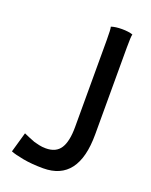

<svg xmlns="http://www.w3.org/2000/svg" viewBox="-119 -668 577 735"><g transform="rotate(20 170.0 -300.0)"><path d="M13.7 -18.1 37.1 -100.1Q42.5 -97.7 58.6 -90.8Q74.7 -84 82 -81.5Q89.4 -79.1 103 -76.2Q116.7 -73.2 130.9 -73.2Q172.9 -73.2 190.9 -101.6Q209 -129.9 209 -188V-542Q209 -587.4 206.1 -596.2Q223.6 -602.1 250 -602.1Q276.4 -602.1 293.9 -596.2Q291 -587.4 291 -542V-188Q291 2 147.9 2Q102.1 2 66.2 -4.6Q30.3 -11.2 13.7 -18.1Z"/></g></svg>

Font: Nikodecs
Style: Medium
Weight: 500
Version: Version 0.29